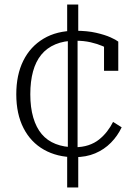

<svg xmlns="http://www.w3.org/2000/svg" viewBox="-20 -683 600 849"><path d="M310 -32Q344 -32 371 -41Q398 -50 418 -66Q438 -82 453.5 -102Q469 -122 480 -144L518 -120Q500 -82 470.5 -52Q441 -22 401 -5Q361 12 309 12Q233 12 174.5 -21Q116 -54 84 -116.5Q52 -179 52 -266Q52 -352 83 -414.5Q114 -477 172.5 -512Q231 -547 313 -547Q366 -547 405 -538Q444 -529 468.5 -518Q493 -507 503 -499V-370H440V-490Q449 -488 455.5 -485.5Q462 -483 465.5 -479Q469 -475 470 -470Q471 -465 469 -458Q455 -470 433 -479.5Q411 -489 381 -496Q351 -503 313 -503Q263 -503 225 -487Q187 -471 162.5 -441Q138 -411 126 -367Q114 -323 114 -266Q114 -208 127 -163.5Q140 -119 164.5 -90Q189 -61 226 -46.5Q263 -32 310 -32ZM277 -663H326V-528L323 -515V-22L326 -11V146H277V-8L280 -21V-515L277 -525Z"/></svg>

Font: Roboto Serif ExtraLight
Style: Regular
Weight: 250
Version: Version 1.007